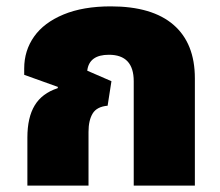

<svg xmlns="http://www.w3.org/2000/svg" viewBox="-20 -583 690 603"><path d="M66 -151Q66 -214 89 -252Q112 -290 161 -306L162 -310L56 -348V-368Q56 -424 87 -468Q118 -512 179.5 -537.5Q241 -563 328 -563Q458 -563 525 -505Q592 -447 592 -337V0H400V-328Q400 -411 322 -411Q260 -411 254 -361L330 -328L318 -251Q284 -248 271 -226.5Q258 -205 258 -169V0H66Z"/></svg>

Font: Noto Sans Thai Black
Style: Regular
Weight: 900
Designer: Monotype Design Team
Foundry: Monotype Imaging Inc.
Version: Version 1.000